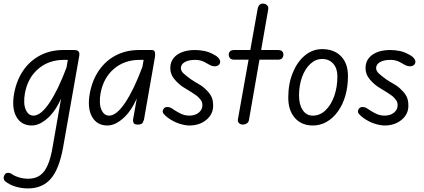

<svg xmlns="http://www.w3.org/2000/svg" viewBox="-48 -695 2364 1071"><path d="M129 5Q71 5 43.5 -43.5Q16 -92 31 -175Q45 -249 82.5 -303Q120 -357 177 -386.5Q234 -416 305 -416H367L358 -361H309Q224 -361 165.5 -311Q107 -261 91 -175Q81 -117 95.5 -83.5Q110 -50 139 -50Q180 -50 228.5 -122.5Q277 -195 324 -321L310 -188Q275 -91 225.5 -43Q176 5 129 5ZM108 356Q71 356 37.5 345.5Q4 335 -18 317Q-27 310 -27.5 298.5Q-28 287 -20 277Q-14 269 -3 269Q8 269 18 276Q35 288 60 295Q85 302 110 302Q149 302 175.5 283Q202 264 219 224Q236 184 246 122L340 -416H366Q384 -416 390.5 -407.5Q397 -399 394 -383L304 127Q282 249 235 302.5Q188 356 108 356Z M551 5Q493 5 465.5 -43.5Q438 -92 453 -175Q467 -249 504.5 -303Q542 -357 599 -386.5Q656 -416 727 -416H789L780 -361H731Q646 -361 587.5 -311Q529 -261 513 -175Q503 -117 517.5 -83.5Q532 -50 561 -50Q602 -50 650.5 -122.5Q699 -195 746 -321L732 -188Q697 -91 647.5 -43Q598 5 551 5ZM720 0Q701 0 697 -10Q693 -20 694 -27L763 -416H799Q813 -416 816 -404Q819 -392 816 -375L755 -27Q754 -23 748.5 -11.5Q743 0 720 0Z M1008 5Q984 5 951.5 -5.5Q919 -16 889 -38Q874 -49 864.5 -60.5Q855 -72 864 -87Q870 -98 885.5 -98Q901 -98 914 -88Q928 -78 954 -64Q980 -50 1008 -50Q1040 -50 1060.5 -66.5Q1081 -83 1081 -108Q1081 -125 1072.5 -136.5Q1064 -148 1053 -158Q1040 -168 1019.5 -181Q999 -194 974 -209Q949 -225 925.5 -252.5Q902 -280 902 -315Q902 -362 939.5 -389Q977 -416 1041 -416Q1065 -416 1093 -410.5Q1121 -405 1153 -386Q1170 -376 1177 -362.5Q1184 -349 1176 -337Q1169 -327 1155 -325.5Q1141 -324 1125 -331Q1115 -337 1092.5 -349Q1070 -361 1041 -361Q1004 -361 982.5 -348.5Q961 -336 961 -315Q961 -298 978.5 -283Q996 -268 1015 -254Q1039 -238 1062 -225Q1085 -212 1104 -192Q1120 -177 1130.5 -157.5Q1141 -138 1141 -105Q1141 -58 1103 -26.5Q1065 5 1008 5Z M1307 0Q1295 0 1286 -7.5Q1277 -15 1279 -29L1390 -650Q1393 -662 1400.5 -668.5Q1408 -675 1418 -675Q1431 -675 1441 -666.5Q1451 -658 1448 -642L1341 -27Q1339 -13 1328.5 -6.5Q1318 0 1307 0ZM1259 -362Q1242 -362 1235 -370.5Q1228 -379 1228 -390Q1228 -401 1235 -408.5Q1242 -416 1259 -416H1502Q1519 -416 1526 -408.5Q1533 -401 1533 -390Q1533 -379 1526 -370.5Q1519 -362 1502 -362Z M1697 5Q1634 5 1597 -37Q1560 -79 1560 -150Q1560 -228 1585 -289Q1610 -350 1652.5 -385.5Q1695 -421 1749 -421Q1816 -421 1854.5 -381Q1893 -341 1893 -271Q1893 -212 1878.5 -161.5Q1864 -111 1837 -73.5Q1810 -36 1774.5 -15.5Q1739 5 1697 5ZM1697 -50Q1736 -50 1767 -79Q1798 -108 1816 -158Q1834 -208 1834 -270Q1834 -313 1811 -339.5Q1788 -366 1749 -366Q1713 -366 1683.5 -339Q1654 -312 1637 -265.5Q1620 -219 1620 -162Q1620 -112 1640.5 -81Q1661 -50 1697 -50Z M2097 5Q2073 5 2040.5 -5.5Q2008 -16 1978 -38Q1963 -49 1953.5 -60.5Q1944 -72 1953 -87Q1959 -98 1974.5 -98Q1990 -98 2003 -88Q2017 -78 2043 -64Q2069 -50 2097 -50Q2129 -50 2149.5 -66.5Q2170 -83 2170 -108Q2170 -125 2161.5 -136.5Q2153 -148 2142 -158Q2129 -168 2108.5 -181Q2088 -194 2063 -209Q2038 -225 2014.5 -252.5Q1991 -280 1991 -315Q1991 -362 2028.5 -389Q2066 -416 2130 -416Q2154 -416 2182 -410.5Q2210 -405 2242 -386Q2259 -376 2266 -362.5Q2273 -349 2265 -337Q2258 -327 2244 -325.5Q2230 -324 2214 -331Q2204 -337 2181.5 -349Q2159 -361 2130 -361Q2093 -361 2071.5 -348.5Q2050 -336 2050 -315Q2050 -298 2067.5 -283Q2085 -268 2104 -254Q2128 -238 2151 -225Q2174 -212 2193 -192Q2209 -177 2219.5 -157.5Q2230 -138 2230 -105Q2230 -58 2192 -26.5Q2154 5 2097 5Z"/></svg>

Font: Edu VIC WA NT Beginner
Style: Regular
Weight: 400
Designer: Tina and Corey Anderson
Foundry: Google for Education
Version: Version 1.003